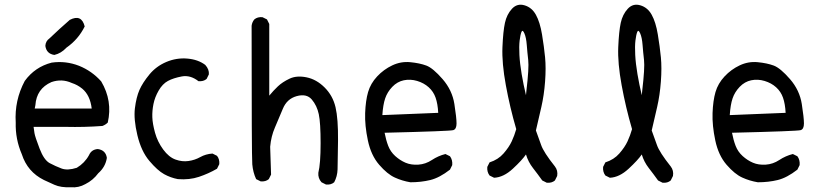

<svg xmlns="http://www.w3.org/2000/svg" viewBox="-20 -789 3540 829"><path d="M281.2 -703.1Q332 -729.5 345.7 -674.8Q318.4 -619.1 266.6 -583Q244.1 -558.6 214.8 -551.8Q180.7 -556.6 175.8 -590.8Q176.8 -611.3 193.4 -623Q236.3 -664.1 281.2 -703.1ZM203.1 -518.6Q263.7 -527.3 321.3 -504.9Q377 -482.4 417 -437.5Q466.8 -353.5 445.3 -259.8Q435.5 -250 421.9 -245.1Q342.8 -239.3 264.6 -241.2H125Q126 -230.5 128.9 -213.9Q131.8 -197.3 150.9 -147.5Q169.9 -97.7 194.8 -84.5Q219.7 -71.3 245.6 -61.5Q271.5 -51.8 311.5 -64.5Q345.7 -85 364.3 -119.1Q375 -143.6 402.3 -145.5Q436.5 -140.6 441.4 -107.4Q435.5 -68.4 404.3 -41Q381.8 -10.7 348.6 5.9Q319.3 22.5 286.1 19.5Q243.2 21.5 214.8 8.8Q186.5 -3.9 169.9 -11.7Q98.6 -46.9 74.2 -123Q45.9 -188.5 47.9 -259.8Q42 -355.5 86.9 -439.5Q130.9 -500 203.1 -518.6ZM290 -430.7Q247.1 -450.2 202.1 -434.6Q137.7 -406.2 132.8 -335L129.9 -320.3H252.9H376Q369.1 -377.9 335 -406.2Q314.5 -422.9 290 -430.7Z M748 -15.6Q716.8 -21.5 688.5 -37.1Q660.2 -52.7 625 -94.2Q589.8 -135.7 573.2 -205.1Q556.6 -274.4 562.5 -321.8Q568.4 -369.1 582 -400.4Q595.7 -431.6 625 -467.3Q654.3 -502.9 698.2 -521.5Q742.2 -540 788.6 -536.1Q835 -532.2 866.2 -508.8Q883.8 -489.3 881.8 -467.8L872.1 -448.2Q858.4 -436.5 836.9 -438.5Q801.8 -465.8 765.1 -459Q728.5 -452.1 705.1 -439.5Q681.6 -426.8 665 -397.9Q648.4 -369.1 642.6 -339.8Q636.7 -310.5 637.7 -282.7Q638.7 -254.9 649.4 -215.8Q660.2 -176.8 684.6 -143.6Q709 -110.4 737.8 -100.1Q766.6 -89.8 793.9 -93.8Q821.3 -97.7 844.7 -110.8Q868.2 -124 897.5 -126L917 -116.2Q928.7 -101.6 926.8 -80.1L917 -60.5Q879.9 -39.1 838.9 -25.4Q797.9 -11.7 748 -15.6Z M1387.7 7.8 1368.2 -2Q1352.5 -19.5 1354.5 -43Q1364.3 -82 1364.3 -170.4Q1364.3 -258.8 1356.4 -295.9Q1348.6 -333 1326.2 -359.4Q1303.7 -385.7 1261.2 -374Q1218.8 -362.3 1201.2 -319.3Q1183.6 -276.4 1167 -238.3Q1150.4 -200.2 1146.5 -155.3L1150.4 -35.2L1140.6 -15.6Q1127 -3.9 1105.5 -5.9L1085.9 -15.6Q1072.3 -44.9 1069.3 -79.6Q1066.4 -114.3 1066.4 -677.7Q1068.4 -693.4 1078.1 -705.1Q1091.8 -716.8 1113.3 -714.8L1132.8 -705.1L1142.6 -685.5V-376Q1160.2 -397.5 1179.7 -416Q1199.2 -434.6 1230 -449.2Q1260.7 -463.9 1303.7 -455.1Q1346.7 -446.3 1381.8 -411.1Q1417 -376 1428.7 -326.2Q1440.4 -276.4 1439.5 -182.1Q1438.5 -87.9 1437.5 -57.6Q1436.5 -27.3 1422.9 -2Q1409.2 9.8 1387.7 7.8Z M1752 -2Q1716.8 -7.8 1684.6 -22.5Q1652.3 -37.1 1617.2 -77.6Q1582 -118.2 1568.4 -182.6Q1554.7 -247.1 1556.6 -300.8Q1558.6 -354.5 1569.3 -391.6Q1580.1 -428.7 1608.4 -459Q1636.7 -489.3 1673.8 -506.8Q1710.9 -524.4 1751.5 -520.5Q1792 -516.6 1820.8 -505.9Q1849.6 -495.1 1891.1 -447.3Q1932.6 -399.4 1941.9 -339.8Q1951.2 -280.3 1951.2 -255.9Q1951.2 -231.4 1937 -227.1Q1922.9 -222.7 1640.6 -215.8Q1646.5 -184.6 1656.2 -159.2Q1666 -133.8 1686.5 -115.2Q1707 -96.7 1731 -86.4Q1754.9 -76.2 1786.1 -78.1Q1817.4 -80.1 1844.7 -98.1Q1872.1 -116.2 1903.3 -124L1922.9 -114.3Q1934.6 -98.6 1932.6 -76.2L1922.9 -56.6Q1877.9 -21.5 1837.9 -11.7Q1797.9 -2 1752 -2ZM1872.1 -301.8Q1870.1 -340.8 1860.8 -367.2Q1851.6 -393.6 1831.1 -412.1Q1810.5 -430.7 1781.2 -439.5Q1752 -448.2 1723.6 -442.4Q1695.3 -436.5 1673.8 -414.1Q1652.3 -391.6 1643.1 -364.3Q1633.8 -336.9 1630.9 -292Z M2340.8 0 2321.3 -9.8Q2301.8 -37.1 2281.2 -63.5Q2260.7 -89.8 2251 -122.1Q2234.4 -97.7 2194.3 -60.5Q2154.3 -23.4 2113.3 -21.5L2093.8 -31.2Q2082 -46.9 2084 -68.4L2093.8 -87.9Q2130.9 -99.6 2154.3 -126.5Q2177.7 -153.3 2189.5 -178.7Q2201.2 -204.1 2209 -231.4Q2181.6 -325.2 2164.1 -420.9Q2146.5 -516.6 2149.4 -585.4Q2152.3 -654.3 2160.2 -690.4Q2168 -726.6 2190.4 -751Q2212.9 -775.4 2244.6 -766.1Q2276.4 -756.8 2293.9 -725.1Q2311.5 -693.4 2320.3 -640.1Q2329.1 -586.9 2333.5 -541.5Q2337.9 -496.1 2333.5 -437Q2329.1 -377.9 2317.4 -327.1Q2305.7 -276.4 2293.9 -225.6Q2305.7 -194.3 2316.4 -163.1Q2327.1 -131.8 2376 -70.3Q2389.6 -52.7 2385.7 -29.3L2376 -9.8Q2362.3 2 2340.8 0ZM2252.9 -397.5Q2264.6 -496.1 2260.7 -529.8Q2256.8 -563.5 2254.4 -595.2Q2252 -627 2244.1 -645Q2236.3 -663.1 2231.4 -650.9Q2226.6 -638.7 2223.6 -613.8Q2220.7 -588.9 2222.7 -551.8Q2224.6 -514.6 2232.4 -468.8Q2240.2 -422.9 2251 -377.9Z M2840.8 0 2821.3 -9.8Q2801.8 -37.1 2781.2 -63.5Q2760.7 -89.8 2751 -122.1Q2734.4 -97.7 2694.3 -60.5Q2654.3 -23.4 2613.3 -21.5L2593.8 -31.2Q2582 -46.9 2584 -68.4L2593.8 -87.9Q2630.9 -99.6 2654.3 -126.5Q2677.7 -153.3 2689.5 -178.7Q2701.2 -204.1 2709 -231.4Q2681.6 -325.2 2664.1 -420.9Q2646.5 -516.6 2649.4 -585.4Q2652.3 -654.3 2660.2 -690.4Q2668 -726.6 2690.4 -751Q2712.9 -775.4 2744.6 -766.1Q2776.4 -756.8 2793.9 -725.1Q2811.5 -693.4 2820.3 -640.1Q2829.1 -586.9 2833.5 -541.5Q2837.9 -496.1 2833.5 -437Q2829.1 -377.9 2817.4 -327.1Q2805.7 -276.4 2793.9 -225.6Q2805.7 -194.3 2816.4 -163.1Q2827.1 -131.8 2876 -70.3Q2889.6 -52.7 2885.7 -29.3L2876 -9.8Q2862.3 2 2840.8 0ZM2752.9 -397.5Q2764.6 -496.1 2760.7 -529.8Q2756.8 -563.5 2754.4 -595.2Q2752 -627 2744.1 -645Q2736.3 -663.1 2731.4 -650.9Q2726.6 -638.7 2723.6 -613.8Q2720.7 -588.9 2722.7 -551.8Q2724.6 -514.6 2732.4 -468.8Q2740.2 -422.9 2751 -377.9Z M3252 -2Q3216.8 -7.8 3184.6 -22.5Q3152.3 -37.1 3117.2 -77.6Q3082 -118.2 3068.4 -182.6Q3054.7 -247.1 3056.6 -300.8Q3058.6 -354.5 3069.3 -391.6Q3080.1 -428.7 3108.4 -459Q3136.7 -489.3 3173.8 -506.8Q3210.9 -524.4 3251.5 -520.5Q3292 -516.6 3320.8 -505.9Q3349.6 -495.1 3391.1 -447.3Q3432.6 -399.4 3441.9 -339.8Q3451.2 -280.3 3451.2 -255.9Q3451.2 -231.4 3437 -227.1Q3422.9 -222.7 3140.6 -215.8Q3146.5 -184.6 3156.2 -159.2Q3166 -133.8 3186.5 -115.2Q3207 -96.7 3231 -86.4Q3254.9 -76.2 3286.1 -78.1Q3317.4 -80.1 3344.7 -98.1Q3372.1 -116.2 3403.3 -124L3422.9 -114.3Q3434.6 -98.6 3432.6 -76.2L3422.9 -56.6Q3377.9 -21.5 3337.9 -11.7Q3297.9 -2 3252 -2ZM3372.1 -301.8Q3370.1 -340.8 3360.8 -367.2Q3351.6 -393.6 3331.1 -412.1Q3310.5 -430.7 3281.2 -439.5Q3252 -448.2 3223.6 -442.4Q3195.3 -436.5 3173.8 -414.1Q3152.3 -391.6 3143.1 -364.3Q3133.8 -336.9 3130.9 -292Z"/></svg>

Font: NaikaiFont
Style: Regular-Lite
Weight: 400
Version: Version 1.67